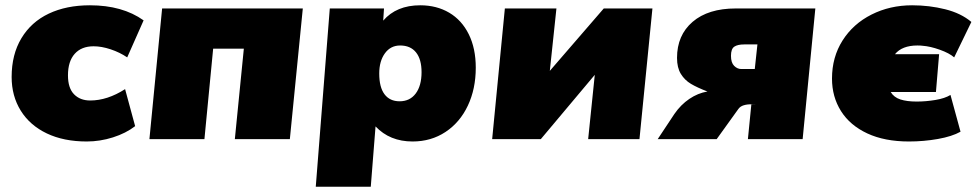

<svg xmlns="http://www.w3.org/2000/svg" viewBox="-20 -526 3707 726"><path d="M24 -235Q24 -320 61 -381.5Q98 -443 164.5 -474.5Q231 -506 320 -506Q443 -506 523 -449L461 -309Q433 -328 398.5 -339.5Q364 -351 334 -351Q288 -351 262.5 -322.5Q237 -294 237 -241Q237 -193 260 -169.5Q283 -146 321 -146Q386 -146 453 -189L491 -49Q456 -22 407 -6.5Q358 9 308 9Q221 9 157 -21.5Q93 -52 58.5 -107.5Q24 -163 24 -235Z M593 -494H1125L1076 0H868L902 -342H786L753 0H545Z M1779 -270Q1779 -190 1749 -126.5Q1719 -63 1664.5 -27Q1610 9 1540 9Q1454 9 1400 -48L1382 180H1174L1227 -494H1432L1429 -448Q1479 -506 1569 -506Q1631 -506 1678.5 -478Q1726 -450 1752.5 -396.5Q1779 -343 1779 -270ZM1574 -253Q1574 -302 1553 -328Q1532 -354 1493 -354Q1457 -354 1435.5 -324.5Q1414 -295 1414 -248Q1414 -196 1434 -169.5Q1454 -143 1491 -143Q1530 -143 1552 -172.5Q1574 -202 1574 -253Z M2447 -494 2398 0H2204L2229 -243L2025 0H1841L1889 -494H2084L2059 -258L2263 -494Z M2530 -95Q2554 -130 2586.5 -152Q2619 -174 2655 -180Q2616 -195 2592.5 -209Q2569 -223 2554.5 -246.5Q2540 -270 2540 -307Q2540 -393 2599 -443.5Q2658 -494 2762 -494H3063L3015 0H2808L2821 -131H2840Q2837 -131 2821.5 -131.5Q2806 -132 2792.5 -128Q2779 -124 2772 -114L2690 0H2467ZM2834 -265 2844 -358H2794Q2769 -358 2756.5 -349.5Q2744 -341 2744 -315Q2744 -289 2756 -277Q2768 -265 2783 -265Z M3574 -167 3612 -28Q3580 -10 3526.5 -0.5Q3473 9 3417 9Q3325 9 3259.5 -21.5Q3194 -52 3160 -106Q3126 -160 3126 -229Q3126 -310 3166 -373Q3206 -436 3275.5 -471Q3345 -506 3429 -506Q3494 -506 3554 -491Q3614 -476 3653 -443L3588 -309Q3570 -325 3533.5 -338Q3497 -351 3468 -353Q3461 -354 3449 -354Q3391 -354 3364 -321H3531L3519 -178H3348Q3360 -158 3384.5 -150Q3409 -142 3446 -142Q3481 -142 3517 -148Q3553 -154 3574 -167Z"/></svg>

Font: Nunito Sans Heavy Heavy
Style: Italic
Weight: 400
Italic angle: -4.541°
Designer: Vernon Adams
Foundry: Vernon Adams
Version: Version 2.002